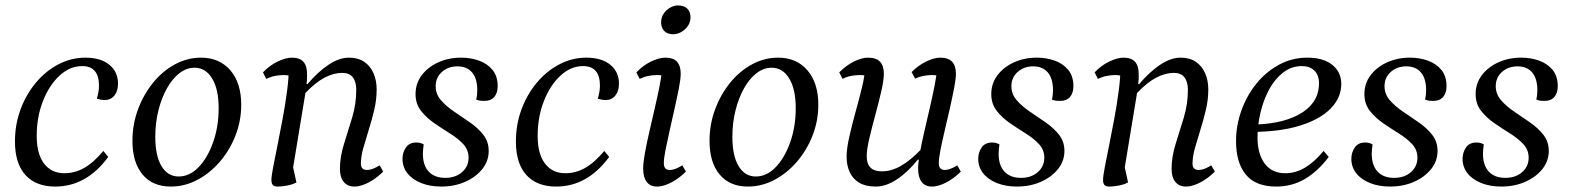

<svg xmlns="http://www.w3.org/2000/svg" viewBox="-20 -674 5780 706"><path d="M183 12Q112 12 73.5 -30.5Q35 -73 35 -154Q35 -216 55.5 -271.5Q76 -327 112 -370Q148 -413 195 -437.5Q242 -462 294 -462Q350 -462 382 -436Q414 -410 414 -366Q414 -339 400.5 -322.5Q387 -306 364 -306Q353 -306 336 -311Q344 -337 344 -359Q344 -431 282 -431Q237 -431 199 -396Q161 -361 138 -302.5Q115 -244 115 -174Q115 -108 142 -72.5Q169 -37 217 -37Q255 -37 289.5 -56.5Q324 -76 360 -119L378 -97Q298 12 183 12Z M608 12Q541 12 504 -32.5Q467 -77 467 -156Q467 -217 487.5 -272Q508 -327 543 -370Q578 -413 623.5 -437.5Q669 -462 719 -462Q787 -462 827 -415.5Q867 -369 867 -289Q867 -230 846 -176Q825 -122 788.5 -79.5Q752 -37 705.5 -12.5Q659 12 608 12ZM637 -25Q677 -25 710 -59Q743 -93 763.5 -150.5Q784 -208 784 -276Q784 -346 760 -385.5Q736 -425 695 -425Q666 -425 640 -405Q614 -385 594 -349.5Q574 -314 562.5 -268Q551 -222 551 -171Q551 -101 574 -63Q597 -25 637 -25Z M1001 12Q988 12 983 6Q978 0 978 -12Q978 -26 984.5 -60Q991 -94 1000.5 -140.5Q1010 -187 1019.5 -238.5Q1029 -290 1035.5 -339Q1042 -388 1042 -426L1054 -392Q1053 -394 1043 -396Q1033 -398 1022 -398Q1008 -398 992 -395Q976 -392 959 -384L947 -408Q972 -434 1001.5 -448Q1031 -462 1053 -462Q1082 -462 1095.5 -447Q1109 -432 1109 -403Q1109 -395 1109 -385.5Q1109 -376 1107 -365H1111Q1148 -409 1187.5 -435.5Q1227 -462 1263 -462Q1297 -462 1319.5 -446.5Q1342 -431 1353.5 -404.5Q1365 -378 1365 -345Q1365 -307 1356 -269.5Q1347 -232 1336 -197Q1325 -162 1316 -130Q1307 -98 1307 -72Q1307 -49 1330 -49Q1340 -49 1351.5 -53.5Q1363 -58 1376 -66L1389 -43Q1372 -26 1353 -13.5Q1334 -1 1316 5.5Q1298 12 1283 12Q1258 12 1244 -5Q1230 -22 1230 -53Q1230 -98 1245 -145Q1260 -192 1275 -242Q1290 -292 1290 -344Q1290 -373 1277.5 -389.5Q1265 -406 1238 -406Q1207 -406 1173.5 -388.5Q1140 -371 1103 -332L1053 -29L1051 -90L1070 -3Q1054 5 1035 8.5Q1016 12 1001 12Z M1602 12Q1561 12 1528.5 -1Q1496 -14 1478 -37Q1460 -60 1460 -90Q1460 -113 1472.5 -131.5Q1485 -150 1511 -150Q1518 -150 1524.5 -148.5Q1531 -147 1538 -143Q1537 -135 1536 -126.5Q1535 -118 1535 -109Q1535 -66 1556.5 -43Q1578 -20 1617 -20Q1655 -20 1679 -41Q1703 -62 1703 -94Q1703 -123 1683.5 -144Q1664 -165 1635 -183Q1606 -201 1577 -221Q1548 -241 1528 -266.5Q1508 -292 1508 -328Q1508 -367 1530.5 -397Q1553 -427 1591 -444.5Q1629 -462 1676 -462Q1711 -462 1741.5 -451Q1772 -440 1791 -417Q1810 -394 1810 -357Q1810 -332 1797.5 -317.5Q1785 -303 1762 -303Q1755 -303 1747.5 -303.5Q1740 -304 1731 -308Q1733 -316 1734 -325Q1735 -334 1735 -342Q1735 -385 1716 -407.5Q1697 -430 1662 -430Q1628 -430 1605 -409.5Q1582 -389 1582 -357Q1582 -328 1601.5 -305.5Q1621 -283 1650 -263.5Q1679 -244 1708.5 -223.5Q1738 -203 1757.5 -178Q1777 -153 1777 -119Q1777 -82 1753.5 -52.5Q1730 -23 1690.5 -5.5Q1651 12 1602 12Z M2025 12Q1954 12 1915.5 -30.5Q1877 -73 1877 -154Q1877 -216 1897.5 -271.5Q1918 -327 1954 -370Q1990 -413 2037 -437.5Q2084 -462 2136 -462Q2192 -462 2224 -436Q2256 -410 2256 -366Q2256 -339 2242.5 -322.5Q2229 -306 2206 -306Q2195 -306 2178 -311Q2186 -337 2186 -359Q2186 -431 2124 -431Q2079 -431 2041 -396Q2003 -361 1980 -302.5Q1957 -244 1957 -174Q1957 -108 1984 -72.5Q2011 -37 2059 -37Q2097 -37 2131.5 -56.5Q2166 -76 2202 -119L2220 -97Q2140 12 2025 12Z M2396 12Q2371 12 2358 -5Q2345 -22 2345 -54Q2345 -76 2351.5 -112Q2358 -148 2368 -191Q2378 -234 2388 -277.5Q2398 -321 2405.5 -358.5Q2413 -396 2414 -420L2427 -392Q2423 -395 2414.5 -396.5Q2406 -398 2395 -398Q2381 -398 2365 -395Q2349 -392 2332 -384L2320 -408Q2345 -434 2374.5 -448Q2404 -462 2426 -462Q2456 -462 2469.5 -447Q2483 -432 2483 -403Q2483 -384 2476.5 -350.5Q2470 -317 2461 -277Q2452 -237 2443 -197Q2434 -157 2427.5 -124.5Q2421 -92 2421 -74Q2421 -49 2442 -49Q2453 -49 2464.5 -53.5Q2476 -58 2489 -66L2502 -43Q2485 -26 2466 -13.5Q2447 -1 2429 5.5Q2411 12 2396 12ZM2456 -548Q2434 -548 2422.5 -560Q2411 -572 2411 -591Q2411 -610 2420.5 -624Q2430 -638 2444.5 -646Q2459 -654 2472 -654Q2495 -654 2507 -642.5Q2519 -631 2519 -611Q2519 -592 2509 -578Q2499 -564 2484.5 -556Q2470 -548 2456 -548Z M2730 12Q2663 12 2626 -32.5Q2589 -77 2589 -156Q2589 -217 2609.5 -272Q2630 -327 2665 -370Q2700 -413 2745.5 -437.5Q2791 -462 2841 -462Q2909 -462 2949 -415.5Q2989 -369 2989 -289Q2989 -230 2968 -176Q2947 -122 2910.5 -79.5Q2874 -37 2827.5 -12.5Q2781 12 2730 12ZM2759 -25Q2799 -25 2832 -59Q2865 -93 2885.5 -150.5Q2906 -208 2906 -276Q2906 -346 2882 -385.5Q2858 -425 2817 -425Q2788 -425 2762 -405Q2736 -385 2716 -349.5Q2696 -314 2684.5 -268Q2673 -222 2673 -171Q2673 -101 2696 -63Q2719 -25 2759 -25Z M3200 12Q3163 12 3139.5 -2Q3116 -16 3104.5 -41Q3093 -66 3093 -98Q3093 -127 3103 -171.5Q3113 -216 3126.5 -264.5Q3140 -313 3150 -354.5Q3160 -396 3160 -420L3173 -392Q3168 -395 3160 -396.5Q3152 -398 3141 -398Q3126 -398 3110 -395Q3094 -392 3078 -384L3066 -408Q3092 -434 3120.5 -448Q3149 -462 3171 -462Q3202 -462 3216 -447Q3230 -432 3230 -403Q3230 -379 3220.5 -338Q3211 -297 3198.5 -251Q3186 -205 3176.5 -164.5Q3167 -124 3167 -100Q3167 -72 3180.5 -58Q3194 -44 3223 -44Q3258 -44 3293.5 -64.5Q3329 -85 3366 -124L3380 -87H3355Q3318 -41 3278 -14.5Q3238 12 3200 12ZM3407 12Q3382 12 3369 -5Q3356 -22 3356 -54Q3356 -76 3362.5 -112Q3369 -148 3379 -191Q3389 -234 3399 -277.5Q3409 -321 3416.5 -358.5Q3424 -396 3425 -420L3439 -392Q3434 -395 3426 -396.5Q3418 -398 3406 -398Q3392 -398 3376 -395Q3360 -392 3345 -385L3332 -409Q3357 -434 3386 -448Q3415 -462 3437 -462Q3467 -462 3481 -447Q3495 -432 3495 -403Q3495 -384 3488.5 -350.5Q3482 -317 3473 -277Q3464 -237 3454.5 -197Q3445 -157 3438.5 -124.5Q3432 -92 3432 -74Q3432 -49 3454 -49Q3464 -49 3475.5 -53.5Q3487 -58 3500 -66L3513 -43Q3496 -26 3477 -13.5Q3458 -1 3440 5.5Q3422 12 3407 12Z M3719 12Q3678 12 3645.5 -1Q3613 -14 3595 -37Q3577 -60 3577 -90Q3577 -113 3589.5 -131.5Q3602 -150 3628 -150Q3635 -150 3641.5 -148.5Q3648 -147 3655 -143Q3654 -135 3653 -126.5Q3652 -118 3652 -109Q3652 -66 3673.5 -43Q3695 -20 3734 -20Q3772 -20 3796 -41Q3820 -62 3820 -94Q3820 -123 3800.5 -144Q3781 -165 3752 -183Q3723 -201 3694 -221Q3665 -241 3645 -266.5Q3625 -292 3625 -328Q3625 -367 3647.5 -397Q3670 -427 3708 -444.5Q3746 -462 3793 -462Q3828 -462 3858.5 -451Q3889 -440 3908 -417Q3927 -394 3927 -357Q3927 -332 3914.5 -317.5Q3902 -303 3879 -303Q3872 -303 3864.5 -303.5Q3857 -304 3848 -308Q3850 -316 3851 -325Q3852 -334 3852 -342Q3852 -385 3833 -407.5Q3814 -430 3779 -430Q3745 -430 3722 -409.5Q3699 -389 3699 -357Q3699 -328 3718.5 -305.5Q3738 -283 3767 -263.5Q3796 -244 3825.5 -223.5Q3855 -203 3874.5 -178Q3894 -153 3894 -119Q3894 -82 3870.5 -52.5Q3847 -23 3807.5 -5.5Q3768 12 3719 12Z M4059 12Q4046 12 4041 6Q4036 0 4036 -12Q4036 -26 4042.5 -60Q4049 -94 4058.5 -140.5Q4068 -187 4077.5 -238.5Q4087 -290 4093.5 -339Q4100 -388 4100 -426L4112 -392Q4111 -394 4101 -396Q4091 -398 4080 -398Q4066 -398 4050 -395Q4034 -392 4017 -384L4005 -408Q4030 -434 4059.5 -448Q4089 -462 4111 -462Q4140 -462 4153.5 -447Q4167 -432 4167 -403Q4167 -395 4167 -385.5Q4167 -376 4165 -365H4169Q4206 -409 4245.5 -435.5Q4285 -462 4321 -462Q4355 -462 4377.5 -446.5Q4400 -431 4411.5 -404.5Q4423 -378 4423 -345Q4423 -307 4414 -269.5Q4405 -232 4394 -197Q4383 -162 4374 -130Q4365 -98 4365 -72Q4365 -49 4388 -49Q4398 -49 4409.5 -53.5Q4421 -58 4434 -66L4447 -43Q4430 -26 4411 -13.5Q4392 -1 4374 5.5Q4356 12 4341 12Q4316 12 4302 -5Q4288 -22 4288 -53Q4288 -98 4303 -145Q4318 -192 4333 -242Q4348 -292 4348 -344Q4348 -373 4335.5 -389.5Q4323 -406 4296 -406Q4265 -406 4231.5 -388.5Q4198 -371 4161 -332L4111 -29L4109 -90L4128 -3Q4112 5 4093 8.5Q4074 12 4059 12Z M4673 12Q4597 12 4561 -32Q4525 -76 4525 -155Q4525 -212 4544.5 -267Q4564 -322 4599.5 -366Q4635 -410 4683 -436Q4731 -462 4787 -462Q4846 -462 4879 -435.5Q4912 -409 4912 -365Q4912 -315 4873 -275Q4834 -235 4760 -212Q4686 -189 4580 -189L4582 -216Q4630 -216 4674 -224.5Q4718 -233 4753.5 -251.5Q4789 -270 4809.5 -299Q4830 -328 4830 -368Q4830 -398 4813 -414.5Q4796 -431 4767 -431Q4729 -431 4698.5 -407.5Q4668 -384 4647 -345.5Q4626 -307 4615 -260.5Q4604 -214 4604 -169Q4604 -108 4630.5 -72.5Q4657 -37 4706 -37Q4744 -37 4778.5 -57.5Q4813 -78 4847 -119L4866 -97Q4825 -43 4777.5 -15.5Q4730 12 4673 12Z M5091 12Q5050 12 5017.5 -1Q4985 -14 4967 -37Q4949 -60 4949 -90Q4949 -113 4961.5 -131.5Q4974 -150 5000 -150Q5007 -150 5013.5 -148.5Q5020 -147 5027 -143Q5026 -135 5025 -126.5Q5024 -118 5024 -109Q5024 -66 5045.5 -43Q5067 -20 5106 -20Q5144 -20 5168 -41Q5192 -62 5192 -94Q5192 -123 5172.5 -144Q5153 -165 5124 -183Q5095 -201 5066 -221Q5037 -241 5017 -266.5Q4997 -292 4997 -328Q4997 -367 5019.5 -397Q5042 -427 5080 -444.5Q5118 -462 5165 -462Q5200 -462 5230.5 -451Q5261 -440 5280 -417Q5299 -394 5299 -357Q5299 -332 5286.5 -317.5Q5274 -303 5251 -303Q5244 -303 5236.5 -303.5Q5229 -304 5220 -308Q5222 -316 5223 -325Q5224 -334 5224 -342Q5224 -385 5205 -407.5Q5186 -430 5151 -430Q5117 -430 5094 -409.5Q5071 -389 5071 -357Q5071 -328 5090.5 -305.5Q5110 -283 5139 -263.5Q5168 -244 5197.5 -223.5Q5227 -203 5246.5 -178Q5266 -153 5266 -119Q5266 -82 5242.5 -52.5Q5219 -23 5179.5 -5.5Q5140 12 5091 12Z M5500 12Q5459 12 5426.5 -1Q5394 -14 5376 -37Q5358 -60 5358 -90Q5358 -113 5370.5 -131.5Q5383 -150 5409 -150Q5416 -150 5422.5 -148.5Q5429 -147 5436 -143Q5435 -135 5434 -126.5Q5433 -118 5433 -109Q5433 -66 5454.5 -43Q5476 -20 5515 -20Q5553 -20 5577 -41Q5601 -62 5601 -94Q5601 -123 5581.5 -144Q5562 -165 5533 -183Q5504 -201 5475 -221Q5446 -241 5426 -266.5Q5406 -292 5406 -328Q5406 -367 5428.5 -397Q5451 -427 5489 -444.5Q5527 -462 5574 -462Q5609 -462 5639.5 -451Q5670 -440 5689 -417Q5708 -394 5708 -357Q5708 -332 5695.5 -317.5Q5683 -303 5660 -303Q5653 -303 5645.5 -303.5Q5638 -304 5629 -308Q5631 -316 5632 -325Q5633 -334 5633 -342Q5633 -385 5614 -407.5Q5595 -430 5560 -430Q5526 -430 5503 -409.5Q5480 -389 5480 -357Q5480 -328 5499.5 -305.5Q5519 -283 5548 -263.5Q5577 -244 5606.5 -223.5Q5636 -203 5655.5 -178Q5675 -153 5675 -119Q5675 -82 5651.5 -52.5Q5628 -23 5588.5 -5.5Q5549 12 5500 12Z"/></svg>

Font: Petrona
Style: Italic
Weight: 400
Italic angle: -9°
Designer: Ringo R. Seeber
Foundry: Ringo R. Seeber
Version: Version 2.001; ttfautohint (v1.8.3)